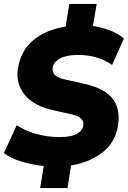

<svg xmlns="http://www.w3.org/2000/svg" viewBox="-22 -840 649 975"><path d="M182 115 200 3Q142 -3 87 -19.5Q32 -36 -2 -63L63 -204Q103 -177 160 -160.5Q217 -144 280 -144Q341 -144 369 -160.5Q397 -177 401 -202Q405 -223 389.5 -238Q374 -253 330 -262L236 -283Q181 -296 140 -325Q99 -354 80 -396.5Q61 -439 69 -493Q84 -583 146.5 -635.5Q209 -688 311 -705L330 -820H469L450 -708Q496 -701 538.5 -684.5Q581 -668 607 -644L547 -510Q516 -534 470.5 -547.5Q425 -561 375 -561Q315 -561 282.5 -543Q250 -525 245 -496Q242 -474 256.5 -459Q271 -444 314 -435L408 -414Q510 -391 550.5 -338Q591 -285 577 -201Q564 -118 499.5 -67Q435 -16 339 0L321 115Z"/></svg>

Font: Mulish Black
Style: Italic
Weight: 900
Italic angle: -9°
Designer: Vernon Adams
Foundry: Vernon Adams
Version: Version 3.603; ttfautohint (v1.8.3)